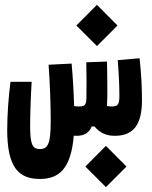

<svg xmlns="http://www.w3.org/2000/svg" viewBox="-20 -557 626 793"><path d="M144 182.1C221.2 182.1 272.9 144 284.7 3.4C288.6 3.9 292.5 3.9 296.9 3.9C327.1 3.9 347.7 -7.8 358.9 -34.7H370.1C393.6 -6.8 420.9 3.9 454.1 3.9C533.2 3.9 566.4 -44.9 566.4 -143.1C566.4 -196.8 563.5 -250.5 556.6 -316.4L466.3 -308.6C471.2 -247.1 473.1 -199.7 473.1 -159.2C473.1 -127.4 466.8 -117.2 442.9 -117.2C435.5 -117.2 428.2 -117.7 421.9 -119.1C424.3 -164.1 423.3 -223.6 422.4 -277.3C422.4 -286.1 421.9 -294.4 421.9 -302.7L336.4 -299.8C337.4 -247.6 337.9 -191.9 336.9 -150.9C335.9 -124 330.6 -117.2 306.6 -117.2C301.3 -117.2 293.9 -117.7 286.1 -118.7C284.7 -170.4 281.2 -233.9 275.9 -294.4L180.7 -289.6C186.5 -211.4 189.5 -119.6 189.5 -59.1C189.5 36.1 178.7 58.6 144.5 58.6C113.8 58.6 104.5 38.6 104.5 -35.6C104.5 -84.5 106.9 -156.7 110.8 -219.2H23.4C15.1 -156.7 9.8 -82.5 9.8 -20C9.8 131.3 55.2 182.1 144 182.1ZM417.5 215.8 502.4 130.9 417.5 45.4 332.5 130.9ZM380.4 -366.7 465.3 -451.7 380.4 -537.1 295.4 -451.7Z"/></svg>

Font: Cascadia Code PL SemiBold
Style: Regular
Weight: 600
Monospace: yes
Designer: Aaron Bell
Foundry: Saja Typeworks
Version: Version 2404.023